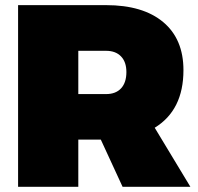

<svg xmlns="http://www.w3.org/2000/svg" viewBox="-20 -721 765 741"><path d="M49.8 0V-701.2H389.2Q531.7 -701.2 609.9 -635.7Q688 -570.3 688 -450.2Q688 -295.9 577.1 -228L714.8 0H453.1L369.1 -182.1H282.2V0ZM282.2 -357.9H389.2Q426.8 -357.9 447.3 -380.1Q467.8 -402.3 467.8 -442.9Q467.8 -481.9 447 -503.4Q426.3 -524.9 389.2 -524.9H282.2Z"/></svg>

Font: Trueno Black
Style: Regular
Weight: 900
Designer: Julieta Ulanovsky
Foundry: Julieta Ulanovsky
Version: Version 3.001b | FøM Fix